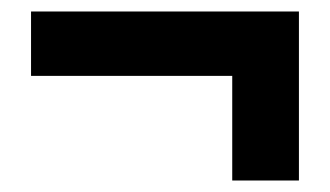

<svg xmlns="http://www.w3.org/2000/svg" viewBox="-20 -406 574 334"><path d="M384 -92V-274H34V-386H500V-92Z"/></svg>

Font: Source Sans 3 ExtraBold
Style: Regular
Weight: 800
Designer: Paul D. Hunt
Foundry: Adobe
Version: Version 3.052;hotconv 1.1.0;makeotfexe 2.6.0